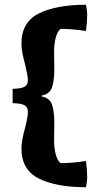

<svg xmlns="http://www.w3.org/2000/svg" viewBox="-20 -667 408 806"><path d="M70 -44Q70 -62 74.5 -85Q79 -108 85 -129Q86 -134 91.5 -157Q97 -180 97 -197Q97 -218 82.5 -225.5Q68 -233 33 -234V-294Q68 -295 82.5 -302.5Q97 -310 97 -331Q97 -348 85 -398Q79 -419 74.5 -442.5Q70 -466 70 -484Q70 -574 143 -610.5Q216 -647 341 -647Q346 -622 346 -605Q346 -577 341 -537Q278 -546 235 -546Q223 -539 215 -512.5Q207 -486 207 -449L208 -374Q208 -326 197.5 -298.5Q187 -271 155 -266V-262Q187 -257 197.5 -229.5Q208 -202 208 -154L207 -79Q207 -42 215 -15.5Q223 11 235 18Q278 18 341 9Q346 49 346 77Q346 94 341 119Q216 119 143 82.5Q70 46 70 -44Z"/></svg>

Font: Mirza
Style: Bold
Weight: 700
Designer: Arabic design by Kourosh Beigpour, Latin design by Eduardo Tunni, engineering by Lasse Fister
Version: Version 1.0010g